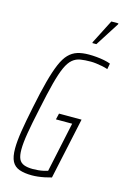

<svg xmlns="http://www.w3.org/2000/svg" viewBox="-135 -959 670 1028"><g transform="rotate(15 200.0 -445.0)"><path d="M151 8Q109 8 81 -2Q53 -12 40 -37Q27 -62 27 -108Q27 -148 36 -205Q45 -262 62 -344Q80 -433 96.5 -494.5Q113 -556 130 -596Q147 -636 168 -657.5Q189 -679 216 -687.5Q243 -696 280 -696Q300 -696 322 -694Q344 -692 364.5 -688Q385 -684 400 -678L394 -646Q380 -651 362.5 -654.5Q345 -658 328.5 -660Q312 -662 299 -662Q266 -662 241.5 -658Q217 -654 198 -638Q179 -622 163.5 -588Q148 -554 132.5 -495Q117 -436 98 -344Q80 -261 70.5 -204.5Q61 -148 61 -112Q61 -78 69.5 -59.5Q78 -41 97.5 -33.5Q117 -26 147 -26Q162 -26 177 -27.5Q192 -29 206 -32Q220 -35 229 -38L288 -315H198L206 -349H331L258 -9Q241 -4 221.5 0Q202 4 184 6Q166 8 151 8ZM281 -760V-765L349 -898H388V-893L303 -760Z"/></g></svg>

Font: Saira ExtraCondensed Thin
Style: Italic
Weight: 250
Width: 2
Italic angle: -12°
Designer: Hector Gatti with collaboration of the Omnibus-Type team
Foundry: Omnibus-Type
Version: Version 1.101